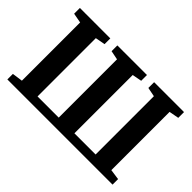

<svg xmlns="http://www.w3.org/2000/svg" viewBox="-121 -1072 1401 1401"><g transform="rotate(45 579.0 -371.5)"><path d="M36.5 0V-57L118 -68.5V-669.5L42 -683.5V-743H356V-683.5L280 -669.5V-68H498.5V-669.5L428.5 -683.5V-743H734V-683.5L660.5 -669.5V-68H879V-669.5L808 -683.5V-743H1116.5V-683.5L1041 -669.5V-68.5L1122 -57V0Z"/></g></svg>

Font: Merriweather 36pt ExtraBold
Style: Regular
Weight: 800
Designer: Eben Sorkin
Foundry: Eben Sorkin
Version: Version 2.100